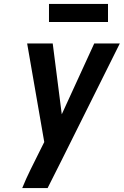

<svg xmlns="http://www.w3.org/2000/svg" viewBox="-20 -956 629 976"><path d="M93 0H222L291 -137L589 -735H459L294 -375L248 -735H118L205 -234L180 -184Q157 -138 134.5 -92.5Q112 -47 93 0ZM229 -844H529V-936H229Z"/></svg>

Font: Iosevka Sparkle Oblique
Style: Bold
Weight: 700
Italic angle: -9°
Designer: Belleve Invis
Foundry: Belleve Invis
Version: Version 4.5.0; ttfautohint (v1.8.3)